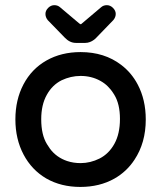

<svg xmlns="http://www.w3.org/2000/svg" viewBox="-20 -719 634 755"><path d="M429.2 -346.7Q421.4 -359.4 415.5 -366.5Q409.7 -373.5 403.8 -379.4Q391.1 -392.1 374 -401.4Q339.4 -420.4 296.9 -420.4Q258.3 -420.4 222.2 -403.3Q185.5 -384.8 164.1 -346.2Q142.1 -307.1 142.1 -250Q142.1 -189 164.6 -152.3Q171.4 -141.1 176.8 -133.8Q202.1 -100.1 243.7 -85.9Q268.6 -77.6 296.9 -77.6Q335.4 -77.6 371.6 -95.7Q408.2 -114.3 429.9 -153.6Q451.7 -192.9 451.7 -251.5Q451.7 -310.1 429.2 -346.7ZM72.3 -387.2Q104.5 -448.2 162.8 -481.2Q221.2 -514.2 296.9 -514.2Q390.6 -514.2 456.5 -463.9Q497.1 -433.1 521.5 -386.7Q553.2 -326.7 553.2 -249Q553.2 -157.7 508.8 -90.8Q478 -43.9 429.7 -16.6Q371.6 16.1 295.9 16.1Q220.2 16.1 162.1 -17.1Q104.5 -50.8 72.5 -111.6Q40.5 -172.4 40.5 -249.5Q40.5 -326.7 72.3 -387.2ZM216.3 -690.4Q254.4 -658.7 292 -626.5L297.4 -623.5Q298.8 -623.5 301.3 -626L377.4 -690.4Q386.7 -698.7 400.1 -698.7Q413.6 -698.7 424.3 -688Q435.1 -677.2 435.1 -664.3Q435.1 -651.4 425.8 -640.1Q357.9 -569.8 356 -567.9Q354 -565.9 349.9 -562.7Q345.7 -559.6 341.6 -557.4Q337.4 -555.2 333.5 -553.7Q324.7 -550.3 315.4 -550.3H278.3Q254.4 -550.3 234.4 -571.3L167.5 -640.1Q158.7 -651.4 158.7 -664.3Q158.7 -677.2 169.4 -688Q180.2 -698.7 193.6 -698.7Q207 -698.7 216.3 -690.4Z"/></svg>

Font: YuPearl-Medium
Style: Medium
Weight: 500
Designer: Max Yao
Foundry: Max-Everyday
Version: Version 1.011; ttfautohint (v1.8.3)